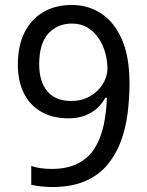

<svg xmlns="http://www.w3.org/2000/svg" viewBox="-20 -744 591 774"><path d="M190 10Q171 10 147 7.5Q123 5 106 1V-75Q123 -69 144.5 -66Q166 -63 187 -63Q253 -63 296 -86Q339 -109 363 -148.5Q387 -188 398 -240Q409 -292 411 -350H405Q392 -327 371.5 -308Q351 -289 322.5 -278Q294 -267 255 -267Q194 -267 148 -292.5Q102 -318 77 -366.5Q52 -415 52 -484Q52 -559 78.5 -612.5Q105 -666 154 -695Q203 -724 269 -724Q335 -724 387.5 -690Q440 -656 471 -586Q502 -516 502 -409Q502 -348 494.5 -287.5Q487 -227 467 -173.5Q447 -120 412 -78.5Q377 -37 322.5 -13.5Q268 10 190 10ZM267 -337Q311 -337 344 -356.5Q377 -376 395 -406Q413 -436 413 -467Q413 -500 404 -532Q395 -564 377 -590.5Q359 -617 332.5 -633Q306 -649 270 -649Q212 -649 175 -609Q138 -569 138 -484Q138 -416 170.5 -376.5Q203 -337 267 -337Z"/></svg>

Font: guzrati115
Style: Regular
Weight: 400
Designer: Jelle Bosma - Monotype Design Team, Universal Thirst
Foundry: Monotype Imaging Inc.
Version: Version 2.102